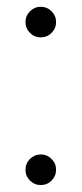

<svg xmlns="http://www.w3.org/2000/svg" viewBox="-20 -530 240 565"><path d="M100 14.5Q81.4 14.5 68.2 1.4Q55 -11.8 55 -30.5Q55 -49.1 68.2 -62.3Q81.4 -75.5 100 -75.5Q118.6 -75.5 131.8 -62.3Q145 -49.1 145 -30.5Q145 -11.8 131.8 1.4Q118.6 14.5 100 14.5ZM100 -420Q81.4 -420 68.2 -433.2Q55 -446.4 55 -465Q55 -483.6 68.2 -496.8Q81.4 -510 100 -510Q118.6 -510 131.8 -496.8Q145 -483.6 145 -465Q145 -446.4 131.8 -433.2Q118.6 -420 100 -420Z"/></svg>

Font: Spartan
Style: Regular
Weight: 400
Designer: Matt Bailey, Mirko Velimirovic
Foundry: Matt Bailey
Version: Version 1.005